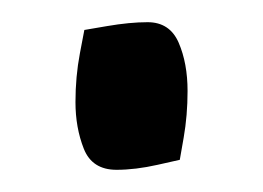

<svg xmlns="http://www.w3.org/2000/svg" viewBox="-20 -141 237 173"><path d="M113 -121Q133 -121 141 -102.5Q149 -84 149 -59Q149 -37 145.5 -17Q142 3 142 3Q142 3 122 7.5Q102 12 85 12Q63 12 55.5 -7Q48 -26 48 -49Q48 -72 52 -93Q56 -114 56 -114Q56 -114 76.5 -117.5Q97 -121 113 -121Z"/></svg>

Font: Mate SC
Style: Regular
Weight: 400
Designer: Eduardo Rodriguez Tunni
Foundry: Eduardo Rodriguez Tunni
Version: Version 1.003; ttfautohint (v1.8.4.7-5d5b);gftools[0.9.24]